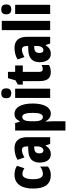

<svg xmlns="http://www.w3.org/2000/svg" viewBox="964 -1772 1048 3016"><g transform="rotate(-90 1488.0 -264.0)"><path d="M247 10C297 10 343 -5 380 -35V-158C342 -129 302 -114 263 -114C209 -114 181 -167 181 -272C181 -378 211 -436 260 -436C292 -436 322 -425 353 -405L392 -521C352 -547 307 -560 250 -560C99 -560 34 -436 34 -272C34 -79 104 10 247 10Z M670 -560C599 -560 536 -543 485 -512L523 -404C570 -431 607 -444 639 -444C678 -444 696 -418 696 -365V-346L626 -343C507 -338 442 -280 442 -165C442 -76 478 10 571 10C637 10 674 -17 709 -73H711L735 0H841V-363C841 -494 778 -560 670 -560ZM662 -249 696 -251V-201C696 -143 669 -106 632 -106C603 -106 587 -127 587 -171C587 -220 612 -246 662 -249Z M1207 -560C1159 -560 1126 -544 1091 -478H1084L1063 -550H946V240H1091V28C1091 7 1089 -26 1086 -71H1091C1120 -15 1161 10 1212 10C1310 10 1370 -97 1370 -274C1370 -454 1310 -560 1207 -560ZM1161 -438C1203 -438 1223 -384 1223 -272C1223 -167 1203 -115 1160 -115C1112 -115 1091 -159 1091 -258V-287C1091 -394 1112 -438 1161 -438Z M1531 -768C1477 -768 1453 -742 1453 -689C1453 -637 1479 -611 1531 -611C1582 -611 1608 -637 1608 -689C1608 -741 1585 -768 1531 -768ZM1603 -550H1458V0H1603Z M1909 -116C1879 -116 1867 -136 1867 -175V-430H1968V-550H1867V-663H1768L1734 -545L1667 -507V-430H1722V-172C1722 -49 1763 10 1864 10C1906 10 1942 0 1975 -18V-133C1950 -122 1928 -116 1909 -116Z M2247 -560C2176 -560 2113 -543 2062 -512L2100 -404C2147 -431 2184 -444 2216 -444C2255 -444 2273 -418 2273 -365V-346L2203 -343C2084 -338 2019 -280 2019 -165C2019 -76 2055 10 2148 10C2214 10 2251 -17 2286 -73H2288L2312 0H2418V-363C2418 -494 2355 -560 2247 -560ZM2239 -249 2273 -251V-201C2273 -143 2246 -106 2209 -106C2180 -106 2164 -127 2164 -171C2164 -220 2189 -246 2239 -249Z M2668 0V-760H2523V0Z M2849 -768C2795 -768 2771 -742 2771 -689C2771 -637 2797 -611 2849 -611C2900 -611 2926 -637 2926 -689C2926 -741 2903 -768 2849 -768ZM2921 -550H2776V0H2921Z"/></g></svg>

Font: Noto Sans Devanagari ExtraCondensed ExtraBold
Style: Regular
Weight: 800
Width: 2
Designer: Jelle Bosma - Monotype Design Team
Foundry: Monotype Imaging Inc.
Version: Version 2.004